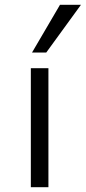

<svg xmlns="http://www.w3.org/2000/svg" viewBox="-20 -777 356 797"><path d="M108 0V-494H181V0ZM113 -559 229 -757H316L172 -559Z"/></svg>

Font: Nunito Sans 7pt SemiExpanded Light
Style: Regular
Weight: 300
Width: 6
Designer: Vernon Adams
Foundry: Vernon Adams
Version: Version 3.101;gftools[0.9.27]